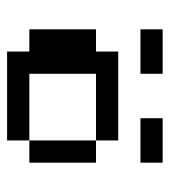

<svg xmlns="http://www.w3.org/2000/svg" viewBox="11 -489 478 540"><g transform="rotate(90 250.0 -219.0)"><path d="M62.5 -437.5H187.5V-375H62.5ZM312.5 -437.5H437.5V-375H312.5ZM125 -312.5H375V-250H187.5V-62.5H375V0H125V-62.5H62.5V-250H125ZM375 -250H437.5V-62.5H375Z"/></g></svg>

Font: Half Eighties
Style: Regular
Weight: 400
Monospace: yes
Designer: Jayvee Enaguas (HarvettFox96)
Version: 20191127.01dev02